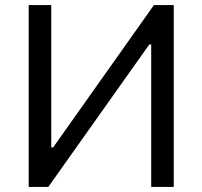

<svg xmlns="http://www.w3.org/2000/svg" viewBox="-20 -733 794 753"><path d="M92.5 0V-713H181V-155H188.5L343.5 -374Q400.5 -454.5 460.5 -539Q520 -623 583.5 -713H661.5V0H573V-558.5H565.5L410.5 -340Q340 -240.5 281.5 -158Q223 -75.5 169.5 0Z"/></svg>

Font: Heraclito
Style: Regular
Weight: 400
Designer: Kostas Bartsokas (font) & Cristiano Sobral (main changes)
Foundry: Kostas Bartsokas (font) & Cristiano Sobral (main changes)
Version: Version 1.00;July 8, 2020;FontCreator 13.0.0.2655 64-bit